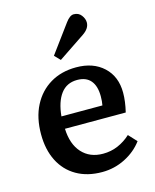

<svg xmlns="http://www.w3.org/2000/svg" viewBox="-118 -861 771 955"><g transform="rotate(-15 267.0 -383.5)"><path d="M289 14Q213 14 157.5 -18Q102 -50 72.5 -108.5Q43 -167 43 -246Q43 -331 75 -393Q107 -455 164 -489Q221 -523 297 -523Q385 -523 438 -473.5Q491 -424 491 -341Q491 -296 478 -242H165Q168 -162 208.5 -117.5Q249 -73 317 -73Q358 -73 394 -88.5Q430 -104 459 -131L498 -89Q463 -42 407.5 -14Q352 14 289 14ZM164 -306H375Q379 -326 379 -352Q379 -405 355.5 -433Q332 -461 286 -461Q232 -461 201.5 -420.5Q171 -380 164 -306ZM234 -578 206 -607 312 -751Q334 -781 354 -781Q379 -781 393 -762.5Q407 -744 407 -725Q407 -694 371 -670Z"/></g></svg>

Font: Literata 12pt Medium
Style: Regular
Weight: 500
Designer: Latin by Veronika Burian and Jose Scaglione. Greek by Irene Vlachou. Cyrillic by Vera Evstafieva.
Foundry: TypeTogether
Version: Version 3.002